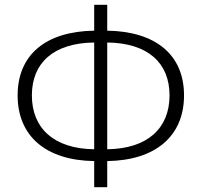

<svg xmlns="http://www.w3.org/2000/svg" viewBox="-20 -762 835 795"><path d="M370 13H424V-95C625 -98 742 -199 742 -367C742 -535 625 -632 424 -635V-742H370V-635C168 -632 53 -534 53 -367C53 -200 168 -98 370 -95ZM370 -144C202 -146 112 -232 112 -367C112 -502 202 -584 370 -586ZM424 -586C592 -584 682 -502 682 -367C682 -232 592 -146 424 -144Z"/></svg>

Font: Noto Sans KR Light
Style: Regular
Weight: 300
Designer: Ryoko NISHIZUKA 西塚涼子 (kana, bopomofo & ideographs); Paul D. Hunt (Latin, Greek & Cyrillic); Sandoll Communications 산돌커뮤니
Foundry: Adobe
Version: Version 2.004;hotconv 1.0.118;makeotfexe 2.5.65603